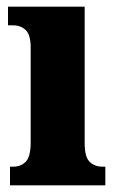

<svg xmlns="http://www.w3.org/2000/svg" viewBox="-20 -556 353 576"><path d="M10 0V-56H19Q43 -56 57.5 -71Q72 -86 72 -129V-413Q72 -452 57 -466Q42 -480 19 -480H4V-536H234V-127Q234 -85 249 -70.5Q264 -56 287 -56H296V0Z"/></svg>

Font: Noto Serif Thai ExtraCondensed Black
Style: Regular
Weight: 900
Width: 2
Designer: Monotype Design Team
Foundry: Monotype Imaging Inc.
Version: Version 2.002; ttfautohint (v1.8.4.7-5d5b)